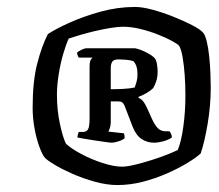

<svg xmlns="http://www.w3.org/2000/svg" viewBox="-20 -752 630 553"><path d="M318 -219Q288 -219 253.5 -228.5Q219 -238 188.5 -251.5Q158 -265 136.5 -278Q115 -291 109 -298Q102 -306 93.5 -329Q85 -352 79.5 -382Q74 -412 74 -442Q74 -517 87 -568Q100 -619 118 -654Q141 -669 181 -687Q221 -705 270 -718.5Q319 -732 369 -732Q390 -732 419.5 -724Q449 -716 479 -704Q509 -692 532.5 -680Q556 -668 565 -658Q571 -651 575.5 -632.5Q580 -614 582.5 -590Q585 -566 586 -542Q587 -518 587 -501Q587 -448 578 -395Q569 -342 558 -310Q545 -298 519.5 -282.5Q494 -267 461 -252.5Q428 -238 391.5 -228.5Q355 -219 318 -219ZM331 -272Q346 -272 368.5 -277.5Q391 -283 415 -290.5Q439 -298 459.5 -306Q480 -314 492 -320Q502 -344 508 -387Q514 -430 514 -477Q514 -507 512 -535.5Q510 -564 506 -587Q502 -610 496 -620Q492 -625 475.5 -634Q459 -643 435 -652.5Q411 -662 384.5 -668.5Q358 -675 334 -675Q320 -675 298.5 -671.5Q277 -668 253.5 -662.5Q230 -657 210 -651Q190 -645 178 -641Q170 -624 162 -596.5Q154 -569 149 -537.5Q144 -506 144 -479Q144 -435 152.5 -395.5Q161 -356 170 -338Q185 -324 214 -308.5Q243 -293 275.5 -282.5Q308 -272 331 -272ZM302 -341Q298 -341 284 -343Q270 -345 253 -347.5Q236 -350 222 -352.5Q208 -355 203 -356Q203 -361 204.5 -365Q206 -369 207 -372H219Q229 -372 233.5 -379.5Q238 -387 238 -412V-558Q238 -575 241.5 -580Q245 -585 246 -586H207Q205 -589 203.5 -593Q202 -597 202 -600Q205 -604 214.5 -608.5Q224 -613 228 -613H369Q384 -610 401.5 -601Q419 -592 426 -584Q430 -579 432 -567.5Q434 -556 434 -546Q434 -530 430 -518Q426 -506 421 -498Q414 -491 402 -484Q390 -477 379 -473V-470Q387 -467 392.5 -460Q398 -453 404 -440L417 -411Q425 -393 434 -383.5Q443 -374 456 -374H468Q470 -372 472.5 -367Q475 -362 475 -356Q465 -349 450 -345Q435 -341 424 -341Q404 -341 388 -351.5Q372 -362 362 -387L339 -447Q336 -454 332 -457Q328 -460 321 -460H299V-400Q299 -391 296.5 -383.5Q294 -376 292 -373L337 -368Q338 -365 338.5 -361.5Q339 -358 339 -354Q334 -349 321.5 -345Q309 -341 302 -341ZM299 -495Q316 -495 335 -496Q354 -497 368 -500Q371 -508 373.5 -517Q376 -526 376 -539Q376 -551 373 -560.5Q370 -570 364 -576Q355 -579 341.5 -580Q328 -581 322 -581Q308 -581 303.5 -574.5Q299 -568 299 -556Z"/></svg>

Font: Texturina 12pt
Style: Bold Italic
Weight: 700
Italic angle: -11°
Designer: Guillermo Torres Carreño
Foundry: Omnibus-Type
Version: Version 1.002